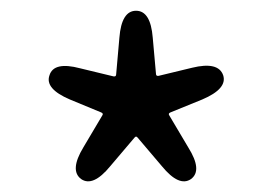

<svg xmlns="http://www.w3.org/2000/svg" viewBox="-20 -818 507 357"><path d="M185 -509Q153 -470 131 -485Q109 -501 135 -544L170 -603Q173 -607 168 -609L110 -633Q63 -653 72 -678Q80 -704 129 -691L191 -676Q196 -675 196 -680L202 -748Q206 -798 233 -798Q260 -798 264 -748L270 -681Q270 -676 275 -677L337 -692Q386 -704 395 -678Q403 -653 356 -633L297 -609Q292 -607 295 -603L330 -544Q357 -501 335 -485Q313 -470 281 -509L236 -562Q233 -566 230 -562Z"/></svg>

Font: Resource Han Rounded JP
Style: Regular
Weight: 400
Designer: Cyano Hao (round all glyphs); Ryoko NISHIZUKA 西塚涼子 (kana, bopomofo & ideographs); Paul D. Hunt (Latin, Greek & Cyrillic)
Foundry: Cyano Hao
Version: 0.990